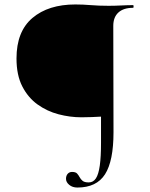

<svg xmlns="http://www.w3.org/2000/svg" viewBox="-20 -648 674 861"><path d="M327 193Q305 193 290.5 181Q276 169 276 154Q276 140 283.5 131.5Q291 123 303 123Q319 123 325.5 130Q332 137 337 146.5Q342 156 350.5 163Q359 170 378 170Q398 170 410 152Q422 134 427.5 94.5Q433 55 433 -8V-125Q413 -124 392 -123Q371 -122 345 -122Q294 -122 242.5 -135.5Q191 -149 148.5 -179.5Q106 -210 80 -260.5Q54 -311 54 -386Q54 -507 125.5 -567.5Q197 -628 318 -628Q352 -628 387.5 -625Q423 -622 467 -622Q495 -622 523.5 -623.5Q552 -625 577 -625Q579 -625 579 -619Q579 -613 577 -613Q534 -613 511 -592Q488 -571 488 -532L489 -55Q489 74 451 133.5Q413 193 327 193Z"/></svg>

Font: Cormorant Garamond Light Light
Style: Regular
Weight: 300
Version: Version 4.001